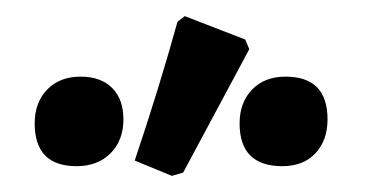

<svg xmlns="http://www.w3.org/2000/svg" viewBox="-20 -760 452 238"><path d="M193 -542 147 -561Q177 -650 200 -733L209 -740L284 -711L289 -699L207 -546ZM75 -554Q23 -554 23 -607Q23 -633 38.5 -649Q54 -665 80 -665Q105 -665 119 -651Q133 -637 133 -612Q133 -586 117 -570Q101 -554 75 -554ZM330 -554Q277 -554 277 -607Q277 -633 292.5 -649Q308 -665 334 -665Q386 -665 386 -612Q386 -586 371 -570Q356 -554 330 -554Z"/></svg>

Font: Alegreya Sans
Style: Bold
Weight: 700
Designer: Juan Pablo del Peral
Foundry: Huerta Tipografica
Version: Version 2.007